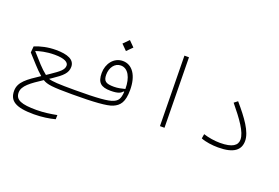

<svg xmlns="http://www.w3.org/2000/svg" viewBox="-124 -1090 2593 1784"><g transform="rotate(20 1172.0 -197.5)"><path d="M306.6 297.4C384.3 297.4 461.4 285.6 514.6 271L515.6 229.5C459 240.7 386.2 251.5 316.4 251.5C168.5 251.5 105.5 229 105.5 155.3C105.5 87.9 178.7 38.1 286.1 -32.7C329.6 -5.4 381.3 1.5 576.7 1.5C619.6 1.5 627.4 -7.8 627.4 -23.9C627.4 -40.5 616.2 -44.4 584.5 -44.4C426.8 -44.4 364.7 -47.9 328.6 -60.5C337.4 -66.4 346.2 -72.3 355 -78.1C442.9 -137.2 483.9 -173.8 483.9 -235.4C483.9 -306.2 413.1 -335 297.4 -335C217.8 -335 147 -318.4 89.8 -294.4L84.5 -232.9C143.6 -170.4 194.8 -106 250.5 -59.6C135.7 16.1 60.5 66.4 60.5 154.3C60.5 252 122.1 297.4 306.6 297.4ZM288.1 -84.5C231 -129.4 191.9 -177.2 118.2 -259.3C152.8 -271.5 216.8 -289.1 301.8 -289.1C399.4 -289.1 439 -263.7 439 -231.4C439 -189 399.4 -160.2 324.2 -108.9C312 -100.6 299.8 -92.3 288.1 -84.5Z M578.6 1.5C793 1.5 920.4 -7.8 973.1 -30.3C1035.2 -56.6 1071.3 -100.1 1071.3 -220.2C1071.3 -362.8 1011.2 -451.2 916.5 -451.2C827.6 -451.2 768.6 -370.1 768.6 -279.3C768.6 -185.1 806.2 -151.4 902.3 -151.4C976.6 -151.4 1002 -167 1017.1 -186.5L1025.4 -187C1021 -108.9 998 -90.8 965.3 -75.2C919.4 -53.2 812 -44.4 585.9 -44.4ZM1026.4 -214.4C993.7 -206.1 957.5 -197.3 918.5 -197.3C839.4 -197.3 813.5 -214.4 813.5 -279.3C813.5 -347.2 853 -405.3 913.1 -405.3C985.8 -405.3 1026.4 -326.2 1026.4 -216.8C1026.4 -215.8 1026.4 -215.3 1026.4 -214.4ZM910.6 -547.4 964.8 -601.6 910.6 -656.2 856.4 -601.6Z M1446.3 0H1491.2L1481 -693.4H1436Z M2020 1.5C2179.2 1.5 2237.3 -53.7 2237.3 -140.6C2237.3 -231.9 2156.2 -341.8 2049.8 -465.8L2015.1 -439C2116.7 -315.4 2192.4 -212.4 2192.4 -138.2C2192.4 -80.6 2145.5 -44.4 2022.5 -44.4C1968.8 -44.4 1908.2 -54.2 1857.9 -70.3L1850.6 -25.9C1895.5 -7.3 1964.4 1.5 2020 1.5Z"/></g></svg>

Font: Cascadia Mono PL ExtraLight
Style: Regular
Weight: 200
Monospace: yes
Designer: Aaron Bell
Foundry: Saja Typeworks
Version: Version 2404.023